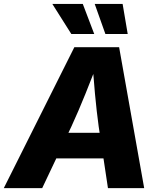

<svg xmlns="http://www.w3.org/2000/svg" viewBox="-44 -971 831 991"><path d="M-24.4 0 339.8 -727.5H570.8L700.2 0H513.2L465.3 -318.4Q454.6 -396.5 446.3 -485.8Q438 -575.2 430.7 -671.4H470.2Q432.6 -575.7 397 -486.8Q361.3 -397.9 324.7 -318.4L173.8 0ZM166.5 -153.3 188.5 -285.6H582L560.1 -153.3ZM500 -795.4 444.8 -950.7H588.9L615.2 -795.4ZM324.2 -795.4 226.1 -950.7H383.3L442.4 -795.4Z"/></svg>

Font: Inter 16pt ExtraBold
Style: Italic
Weight: 800
Italic angle: -9.3988°
Version: Version 4.001;git-66647c0bb